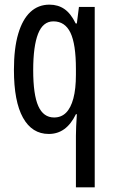

<svg xmlns="http://www.w3.org/2000/svg" viewBox="-20 -567 490 827"><path d="M307 18Q307 1 308 -22Q309 -45 311 -75H307Q286 -32 257 -11Q228 10 190 10Q118 10 79 -60Q40 -130 40 -266Q40 -359 58.5 -421.5Q77 -484 111 -515.5Q145 -547 193 -547Q230 -547 257.5 -528Q285 -509 306 -466H311L320 -537H388V240H307ZM213 -61Q244 -61 264.5 -81.5Q285 -102 296 -143Q307 -184 307 -245V-270Q307 -377 283.5 -426Q260 -475 210 -475Q165 -475 144 -421.5Q123 -368 123 -265Q123 -159 145 -110Q167 -61 213 -61Z"/></svg>

Font: Noto Sans Display ExtraCondensed
Style: Regular
Weight: 400
Width: 2
Version: Version 2.003